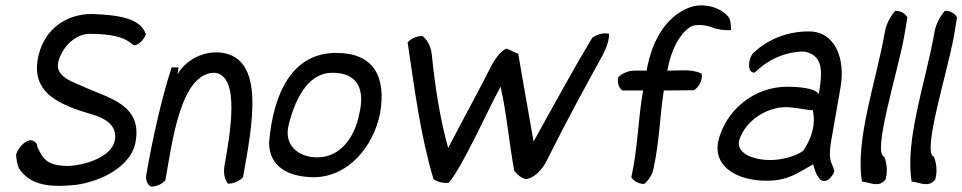

<svg xmlns="http://www.w3.org/2000/svg" viewBox="-20 -662 3584 715"><path d="M40 -86C41 -68 44 -51 50 -36C90 26 160 38 266 26C355 13 474 -42 486 -141C506 -271 386 -297 298 -336C262 -354 183 -373 197 -431C210 -484 258 -536 315 -536C486 -536 462 -477 494 -498C509 -508 519 -521 523 -535C502 -597 415 -606 323 -610C223 -610 148 -551 125 -461C86 -313 208 -270 326 -235C363 -224 418 -199 408 -141C397 -77 297 -47 235 -44C154 -44 140 -71 119 -115C120 -130 105 -140 91 -140C67 -135 44 -104 40 -86Z M525 -12C521 8 529 26 542 33C564 33 586 22 596 9C621 -131 652 -391 779 -391C878 -382 835 -154 816 -45C811 -18 817 8 829 22C851 22 873 11 885 -2C919 -194 970 -445 804 -466C730 -474 667 -432 641 -385L645 -411H619C580 -289 548 -145 525 -12Z M982 -131C982 -44 1050 -2 1152 -2C1279 -5 1370 -117 1395 -238C1420 -379 1370 -465 1232 -465C1064 -465 997 -308 982 -131ZM1053 -188C1074 -279 1120 -391 1218 -391C1312 -391 1341 -330 1317 -234C1300 -149 1246 -76 1162 -76C1098 -76 1040 -114 1053 -188Z M1498 -504C1524 -330 1545 -161 1594 4C1604 14 1628 21 1651 19C1703 -42 1796 -251 1844 -339C1867 -241 1874 -141 1895 -26C1907 -10 1921 0 1936 5C1968 4 2000 -31 2016 -64C2095 -222 2163 -345 2225 -458C2241 -489 2249 -517 2248 -536C2225 -542 2201 -532 2186 -522C2115 -405 2043 -271 1967 -135C1950 -236 1927 -358 1910 -462C1892 -467 1885 -475 1866 -481C1847 -473 1828 -450 1812 -421C1771 -339 1697 -204 1649 -111C1620 -213 1600 -337 1588 -459C1585 -487 1572 -514 1553 -528C1530 -528 1509 -517 1498 -504Z M2282 -374C2278 -353 2285 -333 2298 -325H2375C2356 -222 2356 -114 2331 -2C2338 11 2357 23 2379 23C2394 11 2410 -11 2414 -36C2436 -137 2437 -230 2452 -325C2490 -325 2526 -326 2564 -326C2581 -336 2598 -363 2593 -388C2573 -397 2550 -401 2523 -400C2503 -400 2485 -399 2465 -399C2480 -482 2513 -536 2548 -560C2574 -577 2618 -567 2642 -556C2669 -549 2694 -549 2702 -550C2703 -566 2701 -581 2696 -594C2675 -629 2603 -658 2542 -632C2461 -598 2408 -514 2388 -399H2343C2319 -399 2295 -388 2282 -374Z M2654 -133C2637 -37 2731 11 2834 11C2916 11 2950 -18 3008 -50C3016 -27 3017 -13 3035 7C3062 27 3088 -18 3087 -27C3077 -60 3064 -61 3074 -130L3110 -336C3129 -442 3091 -545 2992 -545C2907 -545 2837 -513 2787 -466C2765 -447 2761 -387 2791 -392C2833 -434 2897 -470 2975 -470C3046 -456 3044 -397 3029 -311C3018 -334 2952 -339 2911 -339C2790 -339 2681 -253 2654 -133ZM2732 -137C2754 -215 2847 -275 2933 -261C2960 -259 2982 -252 3007 -252C3018 -198 3004 -150 2971 -100C2939 -79 2892 -66 2846 -66C2799 -66 2723 -84 2732 -137Z M3275 -542C3243 -359 3164 -142 3190 14C3223 18 3253 38 3278 6C3287 -27 3281 -57 3273 -78C3227 -92 3323 -391 3348 -531L3359 -597C3353 -610 3335 -622 3314 -622C3297 -603 3280 -573 3275 -542Z M3460 -542C3428 -359 3349 -142 3375 14C3408 18 3438 38 3463 6C3472 -27 3466 -57 3458 -78C3412 -92 3508 -391 3533 -531L3544 -597C3538 -610 3520 -622 3499 -622C3482 -603 3465 -573 3460 -542Z"/></svg>

Font: Snowfall
Style: Obl
Weight: 400
Designer: Jasper
Foundry: Cannot Into Space Fonts
Version: Version 0.9